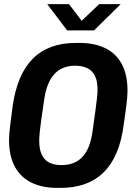

<svg xmlns="http://www.w3.org/2000/svg" viewBox="-20 -905 641 935"><path d="M258 10Q187 10 134.5 -15Q82 -40 53 -92Q24 -144 24 -224Q24 -238 25.5 -256Q27 -274 31 -306Q35 -338 42 -390Q64 -544 140.5 -620Q217 -696 350 -696H367Q438 -696 490.5 -671.5Q543 -647 572 -595Q601 -543 601 -462Q601 -449 599.5 -430.5Q598 -412 594 -380Q590 -348 582 -295Q562 -142 485 -66Q408 10 275 10ZM279 -101Q345 -101 382.5 -142Q420 -183 431 -268Q440 -328 444.5 -364.5Q449 -401 451.5 -420.5Q454 -440 454.5 -450Q455 -460 455 -466Q455 -511 442 -536.5Q429 -562 404.5 -573.5Q380 -585 346 -585Q282 -585 244.5 -544Q207 -503 195 -419Q186 -359 181 -322.5Q176 -286 174 -266Q172 -246 171.5 -236.5Q171 -227 171 -220Q171 -177 184 -150.5Q197 -124 221.5 -112.5Q246 -101 279 -101ZM307 -757 210 -885H316L392 -785H358L463 -885H568L438 -757Z"/></svg>

Font: Chivo Mono SemiBold
Style: Italic
Weight: 600
Italic angle: -8.05°
Monospace: yes
Version: Version 1.008